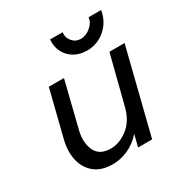

<svg xmlns="http://www.w3.org/2000/svg" viewBox="-143 -702 787 823"><g transform="rotate(-30 250.0 -291.0)"><path d="M183.3 8.3Q127.1 8.3 93.8 -19.1Q60.4 -46.5 50.3 -91.3Q40.3 -136.1 53.5 -188.9L110.4 -416.7H185.4L129.2 -190.3Q116 -135.4 134.7 -94.8Q153.5 -54.2 209 -54.2Q252.8 -54.2 293.4 -85.8Q334 -117.4 349.3 -177.1L410.4 -416.7H485.4L381.2 0H311.8L326.4 -59Q296.5 -25 259 -8.3Q221.5 8.3 183.3 8.3ZM331.2 -468.8Q295.1 -468.8 268.1 -484.7Q241 -500.7 227.1 -528.1Q213.2 -555.6 216.7 -589.6H278.5Q275 -563.9 291.3 -544.8Q307.6 -525.7 333.3 -525.7Q359 -525.7 382.3 -545.8Q405.6 -566 406.9 -589.6H468.8Q461.1 -537.5 422.2 -503.1Q383.3 -468.8 331.2 -468.8Z"/></g></svg>

Font: Afacad
Style: Italic
Weight: 400
Italic angle: -14°
Designer: Kristian Moeller
Foundry: Dicotype
Version: Version 1.000